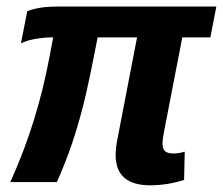

<svg xmlns="http://www.w3.org/2000/svg" viewBox="-20 -548 671 578"><path d="M528.8 -435.5 473.1 -147.9Q469.2 -128.4 469.2 -116.7Q469.2 -99.6 477.1 -92.8Q484.9 -85.9 502 -85.9Q517.6 -85.9 536.1 -91.3L534.2 -6.3Q483.9 9.8 432.1 9.8Q328.1 9.8 328.1 -81.5Q328.1 -100.6 333.5 -129.4L392.6 -435.5H273.9Q246.6 -293.5 230.5 -230.5Q214.4 -167.5 196.3 -114.3Q178.2 -61 151.4 0H11.2Q54.7 -97.2 82.5 -188Q110.4 -278.8 127.9 -371.1L140.1 -435.5Q112.3 -435.5 85.7 -430.7Q59.1 -425.8 43 -417.5L62 -514.2Q96.2 -528.3 153.3 -528.3H631.3L613.3 -435.5Z"/></svg>

Font: Liberation Mono
Style: Bold Italic
Weight: 700
Italic angle: -12°
Monospace: yes
Designer: Steve Matteson
Foundry: Ascender Corporation
Version: Version 2.1.5